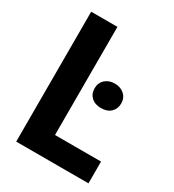

<svg xmlns="http://www.w3.org/2000/svg" viewBox="-173 -810 825 910"><g transform="rotate(30 239.5 -355.5)"><path d="M200.7 -119.1H452.6V0H57.1V-710.9H200.7ZM252.4 -404.8Q252.4 -435.1 272.9 -453.6Q293.5 -472.2 325.2 -472.2Q356.9 -472.2 377.4 -453.6Q397.9 -435.1 397.9 -404.8Q397.9 -375.5 378.4 -356.9Q358.9 -338.4 325.2 -338.4Q291.5 -338.4 272 -356.9Q252.4 -375.5 252.4 -404.8Z"/></g></svg>

Font: MAUL Condensed Bold
Style: Condensed Bold
Weight: 700
Designer: MAUL
Version: Version 1.0; 2020; ttfautohint (v1.8.3)